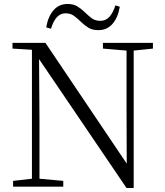

<svg xmlns="http://www.w3.org/2000/svg" viewBox="-20 -941 832 968"><path d="M46 0V-29L141 -40V-690L43 -696V-725H209L619 -116L618 -383V-686L499 -696V-725H751V-696L654 -686V7H618L177 -643L179 -332V-40L299 -29V0ZM213 -803Q222 -857 249.5 -889Q277 -921 321 -921Q350 -921 370.5 -908.5Q391 -896 408 -879Q425 -862 442.5 -849Q460 -836 486 -836Q514 -836 532 -856.5Q550 -877 562 -914L584 -907Q575 -853 547.5 -821Q520 -789 476 -789Q445 -789 425.5 -801.5Q406 -814 389 -830Q373 -846 354.5 -860Q336 -874 311 -874Q284 -874 266 -853.5Q248 -833 237 -796Z"/></svg>

Font: Early Summer Mincho Light
Style: Regular
Weight: 300
Designer: GuiWonder
Version: Version 1.002